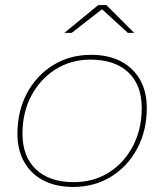

<svg xmlns="http://www.w3.org/2000/svg" viewBox="-20 -737 650 760"><path d="M269 3Q202 3 152.5 -22.5Q103 -48 76 -95.5Q49 -143 49 -207Q49 -297 86.5 -367.5Q124 -438 190 -479Q256 -520 341 -520Q409 -520 458 -494.5Q507 -469 534 -422Q561 -375 561 -310Q561 -220 523.5 -149.5Q486 -79 420 -38Q354 3 269 3ZM272 -16Q350 -16 410.5 -54Q471 -92 506 -158.5Q541 -225 541 -309Q541 -401 487.5 -451Q434 -501 338 -501Q261 -501 200 -462.5Q139 -424 104 -358Q69 -292 69 -208Q69 -117 122.5 -66.5Q176 -16 272 -16ZM235 -607 369 -717H401L511 -607H486L381 -703H387L264 -607Z"/></svg>

Font: Montserrat Thin Thin
Style: Italic
Weight: 250
Italic angle: -11.3°
Version: Version 9.000